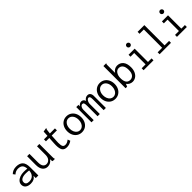

<svg xmlns="http://www.w3.org/2000/svg" viewBox="465 -2362 4070 4070"><g transform="rotate(-45 2500.0 -327.0)"><path d="M445 -243V0H367V-70Q325 11 211 11Q135 11 92 -23.5Q49 -58 49 -115Q49 -163 80 -199Q111 -235 163.5 -254.5Q216 -274 279 -274Q336 -274 382 -268Q376 -345 341.5 -376.5Q307 -408 239 -408Q205 -408 173.5 -395Q142 -382 116 -357L81 -403Q145 -467 244 -467Q342 -467 393.5 -416Q445 -365 445 -243ZM382 -213Q337 -220 285 -220Q209 -220 165 -195Q121 -170 121 -119Q121 -44 218 -44Q292 -44 335 -87.5Q378 -131 382 -213Z M564 -202 565 -457H635V-202Q635 -120 663.5 -83.5Q692 -47 739 -47Q791 -47 826.5 -87.5Q862 -128 862 -205V-457H932V-71Q932 -47 933.5 -31.5Q935 -16 942 0H873Q866 -15 864.5 -31Q863 -47 863 -70Q841 -32 803.5 -10.5Q766 11 721 11Q649 11 606 -42.5Q563 -96 564 -202Z M1444 -42Q1378 7 1299 7Q1223 7 1191.5 -39Q1160 -85 1160 -189Q1160 -206 1162 -248L1171 -398H1070V-457H1175L1182 -579L1262 -592L1272 -593L1273 -587Q1266 -577 1262.5 -570Q1259 -563 1258 -548L1247 -457H1399V-398H1243L1234 -243Q1232 -203 1232 -190Q1232 -110 1250.5 -81.5Q1269 -53 1310 -53Q1340 -53 1365 -64Q1390 -75 1422 -99Z M1539 -229Q1539 -298 1566 -352Q1593 -406 1641 -436.5Q1689 -467 1750 -467Q1811 -467 1859 -436.5Q1907 -406 1934 -352Q1961 -298 1961 -229Q1961 -160 1934 -106Q1907 -52 1859 -22Q1811 8 1750 8Q1689 8 1641 -22Q1593 -52 1566 -106Q1539 -160 1539 -229ZM1885 -230Q1885 -308 1847 -357.5Q1809 -407 1750 -407Q1691 -407 1653 -357.5Q1615 -308 1615 -230Q1615 -179 1632.5 -138.5Q1650 -98 1680.5 -75Q1711 -52 1750 -52Q1789 -52 1819.5 -75Q1850 -98 1867.5 -138.5Q1885 -179 1885 -230Z M2038 -457H2104V-412Q2120 -437 2145 -452.5Q2170 -468 2197 -468Q2227 -468 2249.5 -449Q2272 -430 2278 -401Q2291 -431 2319 -449.5Q2347 -468 2381 -468Q2426 -468 2448.5 -435.5Q2471 -403 2469 -351V0H2403V-324Q2403 -381 2392 -398Q2381 -415 2360 -415Q2342 -415 2325 -398Q2308 -381 2297.5 -354.5Q2287 -328 2287 -302V0H2220V-318Q2220 -374 2209.5 -393.5Q2199 -413 2170 -413Q2155 -413 2139.5 -399.5Q2124 -386 2114 -361.5Q2104 -337 2104 -305V0H2038Z M2539 -229Q2539 -298 2566 -352Q2593 -406 2641 -436.5Q2689 -467 2750 -467Q2811 -467 2859 -436.5Q2907 -406 2934 -352Q2961 -298 2961 -229Q2961 -160 2934 -106Q2907 -52 2859 -22Q2811 8 2750 8Q2689 8 2641 -22Q2593 -52 2566 -106Q2539 -160 2539 -229ZM2885 -230Q2885 -308 2847 -357.5Q2809 -407 2750 -407Q2691 -407 2653 -357.5Q2615 -308 2615 -230Q2615 -179 2632.5 -138.5Q2650 -98 2680.5 -75Q2711 -52 2750 -52Q2789 -52 2819.5 -75Q2850 -98 2867.5 -138.5Q2885 -179 2885 -230Z M3131 -60 3106 0H3060V-665H3142V-658Q3136 -652 3134.5 -645Q3133 -638 3133 -621V-387Q3155 -424 3192.5 -446Q3230 -468 3269 -468Q3355 -468 3406 -408Q3457 -348 3457 -233Q3457 -155 3430 -99.5Q3403 -44 3359 -16.5Q3315 11 3266 11Q3225 11 3190 -7.5Q3155 -26 3131 -60ZM3383 -229Q3383 -317 3349.5 -361.5Q3316 -406 3259 -406Q3203 -406 3168 -356Q3133 -306 3133 -227Q3133 -53 3257 -53Q3311 -53 3347 -95.5Q3383 -138 3383 -229Z M3600 -58H3717V-399H3606V-457H3789V-58H3896V0H3600ZM3698 -604Q3698 -626 3712.5 -641Q3727 -656 3749 -656Q3770 -656 3785.5 -640.5Q3801 -625 3801 -604Q3801 -583 3785.5 -568Q3770 -553 3749 -553Q3728 -553 3713 -568Q3698 -583 3698 -604Z M4079 -58H4214V-607H4085V-665H4287V-58H4421V0H4079Z M4600 -58H4717V-399H4606V-457H4789V-58H4896V0H4600ZM4698 -604Q4698 -626 4712.5 -641Q4727 -656 4749 -656Q4770 -656 4785.5 -640.5Q4801 -625 4801 -604Q4801 -583 4785.5 -568Q4770 -553 4749 -553Q4728 -553 4713 -568Q4698 -583 4698 -604Z"/></g></svg>

Font: Vazir Code
Style: Code
Weight: 400
Foundry: DejaVu fonts team - Redesigned by Saber Rastikerdar
Version: Version 1.1.2